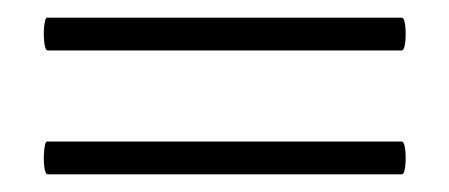

<svg xmlns="http://www.w3.org/2000/svg" viewBox="-20 -298 508 217"><path d="M34 -101Q31 -101 30 -110Q29 -119 30 -128.5Q31 -138 33 -138H434Q437 -138 438 -128.5Q439 -119 438 -110Q437 -101 434 -101ZM34 -241Q31 -241 30 -250.5Q29 -260 30 -269Q31 -278 33 -278H434Q437 -278 438 -269Q439 -260 438 -250.5Q437 -241 434 -241Z"/></svg>

Font: Cormorant Infant Light
Style: Regular
Weight: 300
Designer: Christian Thalmann (Catharsis Fonts)
Foundry: Catharsis Fonts
Version: Version 4.001